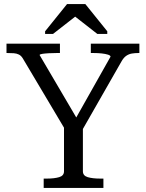

<svg xmlns="http://www.w3.org/2000/svg" viewBox="-20 -925 719 945"><path d="M295 -317 309 -273 92 -638Q84 -651 73 -656.5Q62 -662 48 -663Q34 -664 17 -664H12V-710H275V-664H258Q240 -664 221 -663Q202 -662 188.5 -660Q175 -658 175 -654L370 -322L343 -325L524 -646Q524 -652 511.5 -656Q499 -660 480.5 -662Q462 -664 442 -664H427V-710H666V-664H661Q644 -664 629 -661.5Q614 -659 601 -650Q588 -641 577 -621L377 -271L388 -317V-82Q388 -60 412 -53Q436 -46 473 -46H489V0H195V-46H211Q247 -46 271 -53Q295 -60 295 -82ZM400 -905H310L202 -771V-758H241L355 -847H345L459 -758H508V-771Z"/></svg>

Font: Roboto Serif 28pt
Style: Regular
Weight: 400
Designer: Greg Gazdowicz
Foundry: Commercial Type
Version: Version 1.008